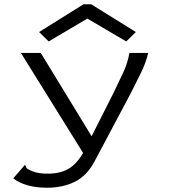

<svg xmlns="http://www.w3.org/2000/svg" viewBox="-20 -705 790 899"><path d="M200 174Q151 174 110.5 163Q70 152 42 130L89 76L96 68L101 72Q102 81 108 85Q114 89 129 96Q161 109 206 108Q262 108 300.5 85.5Q339 63 369 11L78 -457H171L409 -67L514 -275Q536 -320 557 -365.5Q578 -411 586 -457H674Q663 -411 640 -364Q617 -317 593 -270L422 52Q386 119 329.5 146.5Q273 174 200 174ZM208 -511 163 -555 371 -685H407L616 -555L571 -511L389 -618Z"/></svg>

Font: Inconsolata ExtraExpanded
Style: Regular
Weight: 400
Width: 8
Monospace: yes
Designer: Raph Levien, Cyreal, Brenton Simpson
Foundry: Raph Levien, Cyreal, Google
Version: Version 3.001; ttfautohint (v1.8.2.53-6de2)